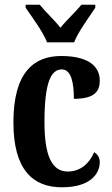

<svg xmlns="http://www.w3.org/2000/svg" viewBox="-20 -786 474 816"><path d="M180 -606H295C312 -651 360 -715 385 -753V-766H326C304 -738 262 -700 237 -668C212 -700 171 -738 149 -766H89V-753C115 -715 163 -651 180 -606ZM243 10C367 10 404 -50 404 -97C404 -117 394 -131 380 -139C361 -93 323 -57 268 -57C198 -57 169 -129 169 -267C169 -440 198 -491 243 -491C283 -491 294 -433 294 -366C385 -366 404 -400 404 -444C404 -503 357 -548 240 -548C126 -548 37 -481 37 -266C37 -64 120 10 243 10Z"/></svg>

Font: Noto Serif Myanmar ExtraCondensed
Style: Bold
Weight: 700
Width: 2
Designer: Ben Mitchell and the Monotype Design Team
Foundry: Monotype Imaging Inc.
Version: Version 2.106